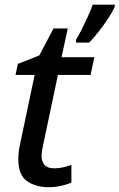

<svg xmlns="http://www.w3.org/2000/svg" viewBox="-20 -779 503 809"><path d="M185.5 9.8Q129.4 9.8 93.3 -16.4Q57.1 -42.5 57.1 -106.9Q57.1 -121.6 58.8 -138.4Q60.5 -155.3 64.9 -173.3L126 -463.4H45.4L55.2 -509.8L145.5 -545.4L205.6 -659.2H265.6L239.3 -538.1H377.4L361.8 -463.4H224.1L162.6 -172.4Q159.7 -160.2 157.5 -146.7Q155.3 -133.3 155.3 -121.6Q155.3 -98.6 167.7 -84.2Q180.2 -69.8 207.5 -69.8Q226.6 -69.8 243.7 -73.5Q260.7 -77.1 280.8 -84V-9.8Q265.6 -2.4 239 3.7Q212.4 9.8 185.5 9.8ZM300.3 -599.6V-611.8Q311 -628.9 324.5 -655.5Q337.9 -682.1 350.6 -710Q363.3 -737.8 370.6 -759.3H463.4V-750Q455.1 -731.4 438 -704.8Q420.9 -678.2 399.2 -650.1Q377.4 -622.1 356 -599.6Z"/></svg>

Font: Open Sans Medium
Style: Italic
Weight: 500
Italic angle: -12°
Designer: Monotype Design Team
Foundry: Monotype Imaging Inc.
Version: Version 3.000